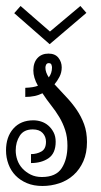

<svg xmlns="http://www.w3.org/2000/svg" viewBox="-20 -598 334 638"><path d="M185.1 -374Q185.1 -356.9 177.5 -342.5Q169.9 -328.1 161.1 -317.9Q180.2 -296.9 199.7 -276.4Q219.2 -255.9 234.6 -233.4Q250 -210.9 259.5 -185.1Q269 -159.2 269 -126Q269 -89.8 257.1 -62.5Q245.1 -35.2 224.6 -16.6Q204.1 2 177 11Q149.9 20 121.1 20Q91.8 20 69.3 10.5Q46.9 1 31.5 -14.9Q16.1 -30.8 8.1 -52.5Q0 -74.2 0 -98.1Q0 -143.1 24.4 -170.7Q48.8 -198.2 90.8 -198.2Q104 -198.2 116.9 -194.1Q129.9 -189.9 140.4 -180.9Q150.9 -171.9 158 -158.4Q165 -145 165 -127Q165 -88.9 141.6 -72.5Q118.2 -56.2 83 -56.2V-85.9Q102.1 -85.9 117.4 -94.5Q132.8 -103 132.8 -127Q132.8 -144 121.8 -156Q110.8 -168 88.9 -168Q59.1 -168 45.7 -147Q32.2 -126 32.2 -98.1Q32.2 -82 37.6 -66.4Q43 -50.8 54.4 -38.3Q65.9 -25.9 82 -17.8Q98.1 -9.8 119.1 -9.8Q166 -9.8 185.1 -39.3Q204.1 -68.8 204.1 -113.8Q204.1 -143.1 196.5 -166Q189 -189 177 -209Q165 -229 149.9 -248Q134.8 -267.1 121.1 -288.1Q97.2 -275.9 64 -275.9V-306.2Q90.8 -307.1 106 -313Q98.1 -327.1 94.5 -339.6Q90.8 -352.1 90.8 -363.8Q90.8 -390.1 104.5 -405Q118.2 -419.9 141.1 -419.9Q163.1 -419.9 174.1 -406Q185.1 -392.1 185.1 -374ZM130.9 -373Q130.9 -357.9 142.1 -340.8Q152.8 -355 152.8 -374Q152.8 -377.9 150.9 -383.1Q148.9 -388.2 142.1 -388.2Q136.2 -388.2 133.5 -383.5Q130.9 -378.9 130.9 -373ZM27.3 -554.2 48.3 -578.1 146 -493.2 247.1 -578.1 267.1 -555.2 145 -451.2Z"/></svg>

Font: Sevillana
Style: Regular
Weight: 400
Designer: Olga Umpeleva
Foundry: Brownfox
Version: Version 1.001